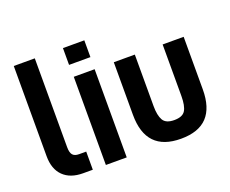

<svg xmlns="http://www.w3.org/2000/svg" viewBox="-113 -874 1274 1064"><g transform="rotate(-20 524.0 -342.0)"><path d="M54 -158V-690H178V-166Q178 -134 189.5 -120.5Q201 -107 227 -107H269V0H212Q137 0 95.5 -41Q54 -82 54 -158Z M346 -520H469V0H346ZM344 -690H470V-591H344Z M582 -210V-520H706V-216Q706 -161 722.5 -132.5Q739 -104 788 -104Q837 -104 853.5 -131Q870 -158 870 -216V-520H994V-210Q994 -102 943 -48Q892 6 788 6Q582 6 582 -210Z"/></g></svg>

Font: D-DIN
Style: DIN-Bold
Weight: 700
Designer: Charles Nix
Foundry: Datto Inc.
Version: Version 1.00